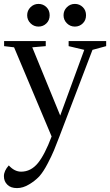

<svg xmlns="http://www.w3.org/2000/svg" viewBox="-20 -698 565 982"><path d="M67 264Q98 264 129 245Q158 228 181 204Q203 179 224 138Q243 102 256 71Q265 50 284 0L453 -443L523 -462V-488H331V-462L411 -443L288 -107L145 -456L214 -462V-488H1V-462L52 -456L244 0Q209 93 174 136Q138 180 88 180Q54 180 25 148Q0 176 0 203Q0 230 18 247Q35 264 67 264ZM218 -579Q234 -595 234 -620Q234 -645 218 -661Q201 -678 177 -678Q153 -678 136 -661Q119 -644 119 -620Q119 -596 136 -579Q153 -562 177 -562Q201 -562 218 -579ZM404 -579Q420 -595 420 -620Q420 -645 404 -661Q387 -678 363 -678Q339 -678 322 -661Q305 -644 305 -620Q305 -596 322 -579Q339 -562 363 -562Q387 -562 404 -579Z"/></svg>

Font: Rufina
Style: Regular
Weight: 400
Designer: Martin Sommaruga
Foundry: Martin Sommaruga
Version: Version